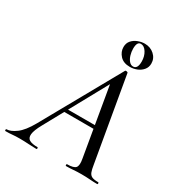

<svg xmlns="http://www.w3.org/2000/svg" viewBox="-229 -957 1021 1089"><g transform="rotate(30 282.0 -412.5)"><path d="M-34 0Q-38 0 -38 -6Q-38 -12 -34 -12Q-8 -12 27 -37.5Q62 -63 98 -127L382 -635Q384 -639 391.5 -637.5Q399 -636 400 -633L495 -84Q499 -57 505 -41Q511 -25 524.5 -18.5Q538 -12 566 -12Q570 -12 570 -6Q570 0 566 0Q542 0 517 -2Q492 -4 462 -4Q433 -4 410 -2Q387 0 362 0Q359 0 359 -6Q359 -12 362 -12Q406 -12 418 -27Q430 -42 422 -84L344 -541L378 -585L129 -131Q103 -84 100.5 -58Q98 -32 115.5 -22Q133 -12 168 -12Q172 -12 172 -6Q172 0 167 0Q146 0 116.5 -2Q87 -4 58 -4Q29 -4 10.5 -2Q-8 0 -34 0ZM186 -261 201 -283H418L420 -261ZM394 -668Q352 -668 329.5 -692.5Q307 -717 307 -748Q307 -774 322 -791Q337 -808 359.5 -816.5Q382 -825 403 -825Q440 -825 465.5 -802Q491 -779 491 -745Q491 -721 476.5 -703.5Q462 -686 440 -677Q418 -668 394 -668ZM409 -679Q438 -679 438 -728Q438 -762 422 -787.5Q406 -813 384 -813Q359 -813 359 -767Q359 -747 365 -726.5Q371 -706 382.5 -692.5Q394 -679 409 -679Z"/></g></svg>

Font: Cormorant Infant Light Medium
Style: Italic
Weight: 500
Italic angle: -10°
Version: Version 4.001